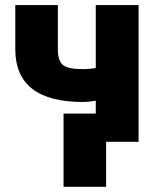

<svg xmlns="http://www.w3.org/2000/svg" viewBox="-20 -548 598 742"><path d="M515.6 0H350.1V-158.7Q321.8 -153.8 301.3 -153.8Q170.9 -153.8 105.2 -204.3Q39.6 -254.9 39.1 -356V-528.3H203.6V-354.5Q204.1 -311.5 224.1 -296.1Q244.1 -280.8 301.3 -280.8Q325.2 -280.8 350.1 -285.2V-528.3H515.6ZM390.1 173.8H225.6V-108.9H390.1Z"/></svg>

Font: Roboto Black
Style: Regular
Weight: 900
Designer: Google
Version: Version 2.134; 2016